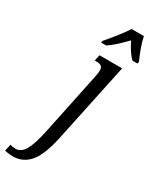

<svg xmlns="http://www.w3.org/2000/svg" viewBox="-372 -832 925 1138"><g transform="rotate(30 90.0 -263.0)"><path d="M-122 233 -112 187Q-94 193 -75 193Q-37 193 -12.5 150.5Q12 108 33 8L121 -414Q127 -444 127 -458Q127 -479 116 -487Q105 -495 82 -495H71L80 -536H235L120 8Q93 134 48.5 186.5Q4 239 -63 240Q-95 240 -122 233ZM53 -619Q132 -711 167 -766H251Q257 -734 272 -692.5Q287 -651 302 -619L299 -606H265Q232 -637 198 -706Q163 -670 137 -646.5Q111 -623 85 -606H50Z"/></g></svg>

Font: Noto Serif Cond
Style: Italic
Weight: 400
Width: 3
Italic angle: -12°
Designer: Monotype Design Team
Foundry: Monotype Imaging Inc.
Version: Version 1.001